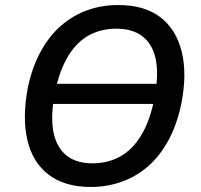

<svg xmlns="http://www.w3.org/2000/svg" viewBox="-20 -734 797 763"><path d="M154 -321 166 -401H654L641 -321ZM341 9Q237 9 173 -40Q109 -89 88.5 -178.5Q68 -268 91 -388Q109 -471 143.5 -532.5Q178 -594 225 -634Q272 -674 328.5 -694Q385 -714 450 -714Q555 -714 618 -665Q681 -616 702.5 -527Q724 -438 700 -319Q682 -235 647.5 -173Q613 -111 566 -71Q519 -31 461.5 -11Q404 9 341 9ZM348 -85Q408 -85 456.5 -111.5Q505 -138 539.5 -193.5Q574 -249 592 -335Q621 -475 581.5 -547.5Q542 -620 442 -620Q382 -620 334 -594Q286 -568 252 -513Q218 -458 199 -371Q171 -231 210 -158Q249 -85 348 -85Z"/></svg>

Font: Nunito Sans 7pt SemiCondensed SemiBold
Style: Italic
Weight: 600
Width: 4
Italic angle: -9°
Designer: Vernon Adams
Foundry: Vernon Adams
Version: Version 3.101;gftools[0.9.27]